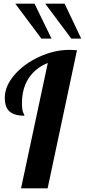

<svg xmlns="http://www.w3.org/2000/svg" viewBox="-20 -1020 460 1040"><path d="M63 -1000H167L259 -811H204ZM225 -1000H330L420 -811H366ZM239 -679Q172 -652 135.5 -596.5Q99 -541 99 -461Q99 -424 106 -409.5Q113 -395 113 -393Q59 -393 32.5 -415.5Q6 -438 6 -490Q6 -554 58.5 -614.5Q111 -675 193 -712.5Q275 -750 357 -750Q371 -750 397 -748L238 0H94Z"/></svg>

Font: Lobster
Style: Regular
Weight: 400
Designer: Impallari Type
Foundry: Impallari Type
Version: Version 2.100